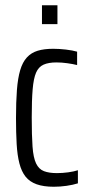

<svg xmlns="http://www.w3.org/2000/svg" viewBox="-20 -704 345 732"><path d="M185 8Q146 8 119.5 -1.5Q93 -11 77.5 -30.5Q62 -50 54 -81Q46 -112 43.5 -155Q41 -198 41 -254Q41 -316 44.5 -361Q48 -406 57 -436.5Q66 -467 82.5 -485Q99 -503 123.5 -510.5Q148 -518 183 -518Q206 -518 231.5 -515Q257 -512 274 -507V-456Q258 -460 236.5 -463Q215 -466 195 -466Q165 -466 146 -457.5Q127 -449 117.5 -427Q108 -405 104.5 -363.5Q101 -322 101 -256Q101 -188 104 -145.5Q107 -103 117.5 -81Q128 -59 147.5 -51.5Q167 -44 197 -44Q218 -44 240 -47Q262 -50 277 -55V-5Q258 1 233.5 4.5Q209 8 185 8ZM140 -612V-684H199V-612Z"/></svg>

Font: Saira ExtraCondensed
Style: Regular
Weight: 400
Width: 2
Designer: Hector Gatti with collaboration of the Omnibus-Type team
Foundry: Omnibus-Type
Version: Version 1.101